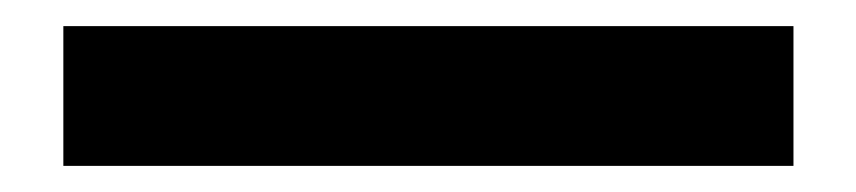

<svg xmlns="http://www.w3.org/2000/svg" viewBox="-20 -20 655 147"><path d="M28.5 0H587.5V107H28.5Z"/></svg>

Font: Overused Grotesk
Style: Bold
Weight: 710
Version: Version 0.004